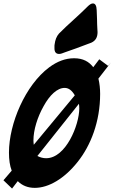

<svg xmlns="http://www.w3.org/2000/svg" viewBox="-21 -1086 664 1114"><path d="M357 -783C401 -798 445 -814 489 -831L508 -838C535 -850 545 -871 545 -900L544 -916C543 -935 542 -955 542 -974L540 -1027C539 -1053 532 -1066 518 -1066C509 -1066 499 -1060 486 -1047L482 -1043C445 -1006 405 -971 362 -931L321 -891C307 -875 299 -854 296 -829C295 -826 295 -821 295 -815V-805C295 -784 304 -773 322 -773C327 -773 332 -774 338 -776ZM82 -35C108 -9 141 4 181 4C261 4 352 -49 429 -146C506 -242 560 -381 560 -541C560 -570 557 -601 550 -630L623 -724L606 -704L555 -742L520 -696C496 -728 461 -748 409 -748C359 -748 311 -730 264 -695C126 -592 31 -369 31 -201C31 -159 36 -124 47 -96L-1 -40L49 8ZM175 -246C174 -254 173 -263 173 -271C173 -332 196 -406 232 -470C267 -534 311 -576 354 -576C377 -576 396 -562 413 -533ZM247 -168C230 -168 213 -172 196 -181L437 -484C438 -477 439 -468 439 -457C439 -361 361 -168 247 -168Z"/></svg>

Font: Bangerz
Style: Bold
Weight: 700
Designer: vernon adams
Foundry: Vernon Adams
Version: Version 2.10;December 28, 2023;FontCreator 13.0.0.2683 64-bi